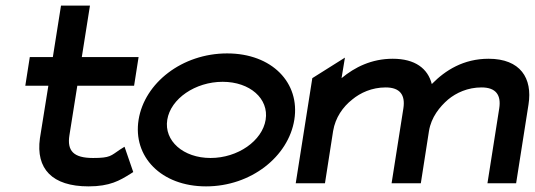

<svg xmlns="http://www.w3.org/2000/svg" viewBox="-20 -652 1903 683"><path d="M70 -347H152L122 -160C107 -52 165 11 295 11C371 11 406 -10 443 -33L454 -40L423 -130L407 -120C374 -98 373 -90 311 -90C242 -90 218 -115 227 -171L255 -347H457L473 -449H271L300 -632H197L168 -449H86Z M473 -226C452 -95 553 11 713 11C873 11 1006 -95 1027 -226C1048 -357 948 -462 788 -462C628 -462 494 -357 473 -226ZM575 -226C587 -301 675 -361 772 -361C869 -361 937 -301 925 -226C913 -151 826 -90 729 -90C632 -90 563 -151 575 -226Z M1032 0H1136L1165 -186C1173 -234 1200 -272 1233 -298C1262 -322 1303 -341 1352 -341C1404 -341 1422 -313 1415 -267L1373 0H1477L1506 -186C1514 -235 1544 -272 1574 -298C1603 -322 1644 -341 1693 -341C1745 -341 1763 -313 1756 -267L1714 0H1816L1860 -280C1875 -374 1831 -443 1718 -443C1629 -443 1564 -402 1516 -353C1502 -408 1457 -443 1377 -443C1302 -443 1242 -413 1195 -374L1207 -447L1091 -374Z"/></svg>

Font: Charger Sport
Style: BlkExtObl
Weight: 900
Designer: Jasper
Foundry: Cannot Into Space Fonts
Version: Version 1.1